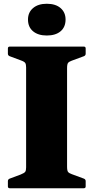

<svg xmlns="http://www.w3.org/2000/svg" viewBox="-20 -1002 498 1022"><path d="M119 0V-754H337V0ZM32 0Q22 0 22 -10V-38Q22 -47 31 -51L90 -73Q110 -81 114.5 -88Q119 -95 119 -111V-201H337V-115Q337 -93 342.5 -86.5Q348 -80 362 -75L427 -51Q436 -47 436 -38V-10Q436 0 426 0ZM22 -744Q22 -754 32 -754H426Q436 -754 436 -744V-716Q436 -707 427 -703L362 -679Q348 -674 342.5 -667.5Q337 -661 337 -639V-553H119V-643Q119 -659 114.5 -666.5Q110 -674 90 -681L31 -703Q22 -707 22 -716ZM229 -813Q183 -813 156 -835.5Q129 -858 129 -898Q129 -936 156 -959Q183 -982 229 -982Q276 -982 302.5 -959Q329 -936 329 -898Q329 -858 302.5 -835.5Q276 -813 229 -813Z"/></svg>

Font: Hahmlet Black
Style: Regular
Weight: 900
Version: Version 1.002